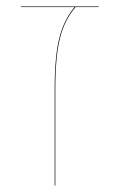

<svg xmlns="http://www.w3.org/2000/svg" viewBox="-20 -577 377 597"><path d="M287 -555H215Q181 -516 166.5 -458.5Q152 -401 152 -300V0H150V-300Q150 -402 164.5 -459Q179 -516 212 -555H45V-557H287Z"/></svg>

Font: FiraGO Two
Style: Regular
Weight: 100
Designer: bBox Type
Foundry: bBox Type GmbH
Version: Version 1.001